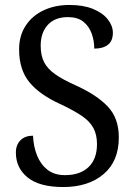

<svg xmlns="http://www.w3.org/2000/svg" viewBox="-20 -744 544 774"><path d="M235 10Q139 10 91.5 -28.5Q44 -67 44 -129Q44 -160 62.5 -178.5Q81 -197 113 -197Q115 -153 129.5 -117Q144 -81 171.5 -59.5Q199 -38 242 -38Q303 -38 337 -70.5Q371 -103 371 -163Q371 -201 356.5 -228Q342 -255 309.5 -277Q277 -299 224 -324Q140 -362 98.5 -412.5Q57 -463 57 -545Q57 -600 83.5 -640.5Q110 -681 156 -702.5Q202 -724 260 -724Q316 -724 355 -708Q394 -692 414.5 -666Q435 -640 435 -612Q435 -579 415 -563.5Q395 -548 360 -548Q360 -580 349.5 -609Q339 -638 316 -656.5Q293 -675 254 -675Q201 -675 172.5 -643.5Q144 -612 144 -560Q144 -521 157.5 -494Q171 -467 202 -445Q233 -423 287 -399Q369 -362 414 -315Q459 -268 459 -190Q459 -94 397.5 -42Q336 10 235 10Z"/></svg>

Font: Noto Serif Lao SemCond
Style: Regular
Weight: 400
Width: 4
Designer: Monotype Design Team
Foundry: Monotype Imaging Inc.
Version: Version 2.004; ttfautohint (v1.8.4.7-5d5b)